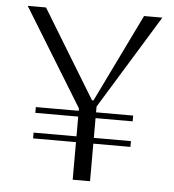

<svg xmlns="http://www.w3.org/2000/svg" viewBox="-51 -747 719 794"><g transform="rotate(5 308.5 -350.0)"><path d="M102 -156V-180H280V-262H102V-286H280V-296L32 -700H108L331 -334H337L515 -700H591L352 -310V-286H506V-262H352V-180H506V-156H352V0H280V-156Z"/></g></svg>

Font: Aboreto
Style: Regular
Weight: 400
Designer: Dominik Jáger
Foundry: Dominik Jáger
Version: Version 1.001; ttfautohint (v1.8.4.7-5d5b)